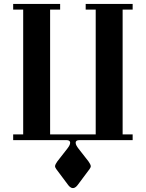

<svg xmlns="http://www.w3.org/2000/svg" viewBox="-20 -713 742 977"><path d="M47 0H318C331 0 337 5 337 13C337 23 331 32 322 44L272 108C266 116 260 127 260 133C260 137 262 141 266 147L325 226C331 234 339 244 351 244C363 244 371 234 377 226L436 147C440 141 442 137 442 133C442 127 436 116 430 108L380 44C371 32 365 23 365 13C365 5 371 0 384 0H655V-29H604V-664H655V-693H416V-664H467V-29H235V-664H286V-693H47V-664H98V-29H47Z"/></svg>

Font: Monomakh Unicode
Style: Regular
Weight: 400
Version: Version 1.2